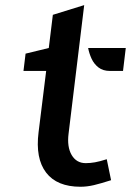

<svg xmlns="http://www.w3.org/2000/svg" viewBox="-20 -700 500 732"><path d="M287 12Q197 12 155.8 -42Q114.5 -96 127 -195.5L156 -429.5H69.5L77.5 -495.5L166 -517L181.5 -643.5L301 -680.5L241.5 -191Q235 -140 253.2 -109Q271.5 -78 307 -78Q323.5 -78 342 -81.2Q360.5 -84.5 387 -93L403.5 -13Q364.5 -0.5 338 5.8Q311.5 12 287 12ZM399.5 -429.5Q372.5 -429.5 355.5 -442.8Q338.5 -456 329.2 -476Q320 -496 316 -517H459.5L449 -429.5Z"/></svg>

Font: Expletus Sans SemiBold
Style: Italic
Weight: 600
Italic angle: -7°
Version: Version 7.500